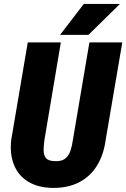

<svg xmlns="http://www.w3.org/2000/svg" viewBox="-20 -921 626 952"><path d="M423.3 -710.9H586.4L503.9 -227.1Q494.1 -153.3 460.7 -99.4Q427.2 -45.4 371.6 -16.8Q315.9 11.7 239.7 10.7Q168 9.3 119.6 -20.3Q71.3 -49.8 49.6 -102.8Q27.8 -155.8 35.6 -227.1L117.7 -710.9H281.7L200.2 -226.6Q196.8 -201.2 196.3 -177.5Q195.8 -153.8 207 -138.4Q218.3 -123 250.5 -122.1Q284.7 -120.1 302.7 -134.3Q320.8 -148.4 329.1 -173.1Q337.4 -197.8 341.3 -226.6ZM277.8 -748 395.5 -901.4H574.7L418.5 -748Z"/></svg>

Font: Roboto Condensed Black
Style: Italic
Weight: 900
Italic angle: -12°
Designer: Christian Robertson
Foundry: Google
Version: Version 3.008; 2023